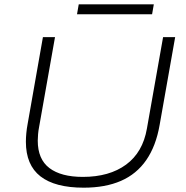

<svg xmlns="http://www.w3.org/2000/svg" viewBox="-20 -858 860 890"><path d="M368 12Q235 12 167.5 -40.5Q100 -93 100 -201Q100 -219 102 -240.5Q104 -262 108 -283L179 -686H235L161 -268Q158 -253 156.5 -236Q155 -219 155 -206Q155 -120 209 -79Q263 -38 364 -38Q487 -38 564.5 -95Q642 -152 661 -262L736 -686H792L720 -279Q703 -181 658 -116Q613 -51 540.5 -19.5Q468 12 368 12ZM337 -792 345 -838H693L685 -792Z"/></svg>

Font: Archivo SemiExpanded Thin
Style: Italic
Weight: 250
Width: 6
Italic angle: -10°
Designer: Hector Gatti
Foundry: Omnibus-Type
Version: Version 2.001